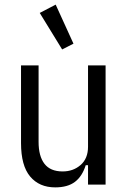

<svg xmlns="http://www.w3.org/2000/svg" viewBox="-20 -799 553 831"><path d="M361 -84H351Q336 -36 304.5 -12Q273 12 219 12Q150 12 110.5 -35Q71 -82 71 -180V-516H147V-185Q147 -123 172.5 -90Q198 -57 251 -57Q297 -57 329 -85Q361 -113 361 -164V-516H437V0H361ZM152 -743 221 -779 298 -610 249 -585Z"/></svg>

Font: IBM Plex Sans Cond
Style: Regular
Weight: 400
Width: 3
Designer: Mike Abbink, Paul van der Laan, Pieter van Rosmalen
Foundry: Bold Monday
Version: Version 1.3